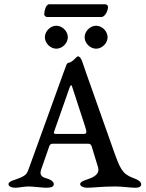

<svg xmlns="http://www.w3.org/2000/svg" viewBox="-20 -881 689 903"><path d="M212 -861C193 -861 188 -822 188 -813C188 -807 195 -801 202 -801H457C473 -801 488 -829 488 -849C488 -855 481 -861 475 -861ZM245 -760C217 -760 191 -734 191 -706C191 -678 217 -652 245 -652C273 -652 299 -678 299 -706C299 -734 273 -760 245 -760ZM432 -760C404 -760 378 -734 378 -706C378 -678 404 -652 432 -652C460 -652 486 -678 486 -706C486 -734 460 -760 432 -760ZM238 -272 308 -471C312 -481 316 -484 319 -474L380 -287C390 -255 389 -251 369 -251H247C229 -251 232 -256 238 -272ZM523 -4C556 -4 592 2 615 2C634 2 644 -3 644 -14C644 -24 635 -34 604 -45C555 -63 544 -90 515 -171L383 -544C369 -583 363 -616 346 -616C340 -616 322 -588 303 -586C292 -585 292 -572 275 -529L122 -106C107 -65 108 -60 75 -45C53 -35 20 -30 20 -15C20 -4 34 2 53 2C68 2 91 -4 116 -4C135 -4 179 2 198 2C223 2 233 -4 233 -15C233 -25 222 -36 196 -43C167 -51 168 -67 174 -85L212 -194C216 -204 223 -205 228 -205H395C403 -205 408 -202 411 -193L440 -98C445 -81 447 -62 411 -45C389 -35 357 -30 357 -15C357 -4 376 2 389 2C419 2 457 -4 523 -4Z"/></svg>

Font: EB Garamond SC 08
Style: Regular
Weight: 400
Version: Version 0.016